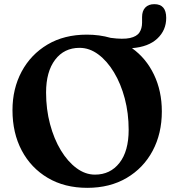

<svg xmlns="http://www.w3.org/2000/svg" viewBox="-20 -884 838 923"><path d="M397.5 -717.5Q458 -717.5 512 -702Q571.5 -694 604.5 -701.2Q637.5 -708.5 650.2 -727.8Q663 -747 663 -775.5V-802Q663 -831.5 678.5 -847.8Q694 -864 722 -864Q779 -864 779 -798Q779 -738.5 736.2 -698.5Q693.5 -658.5 614.5 -652.5Q682.5 -604 720.2 -525.2Q758 -446.5 758 -348Q758 -242 713.8 -159Q669.5 -76 588.8 -28.5Q508 19 399.5 19Q290.5 19 209.8 -28.8Q129 -76.5 84.5 -160.5Q40 -244.5 40 -354.5Q40 -457.5 84 -539.8Q128 -622 208.2 -669.8Q288.5 -717.5 397.5 -717.5ZM598.5 -260Q598.5 -339.5 579.8 -410.5Q561 -481.5 528 -536.2Q495 -591 452.5 -622.5Q410 -654 362.5 -654Q288.5 -654 245 -596.8Q201.5 -539.5 201.5 -439Q201.5 -359 220.5 -287.5Q239.5 -216 272.5 -161.5Q305.5 -107 347.8 -75.8Q390 -44.5 436.5 -44.5Q510 -44.5 554.2 -100.8Q598.5 -157 598.5 -260Z"/></svg>

Font: Fraunces 9pt Soft SemiBold
Style: Regular
Weight: 600
Version: Version 1.000;[b76b70a41]